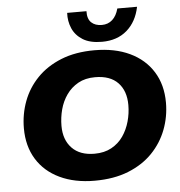

<svg xmlns="http://www.w3.org/2000/svg" viewBox="-55 -830 836 892"><g transform="rotate(-5 363.5 -384.0)"><path d="M351 10Q258 10 188.5 -23Q119 -56 81.5 -117Q44 -178 44 -261Q44 -327 66.5 -387Q89 -447 134 -493.5Q179 -540 246 -567Q313 -594 402 -594Q497 -594 566.5 -561Q636 -528 674 -467Q712 -406 712 -323Q712 -257 689 -197Q666 -137 621 -90.5Q576 -44 508.5 -17Q441 10 351 10ZM361 -115Q407 -115 440.5 -133.5Q474 -152 495 -182.5Q516 -213 526.5 -250.5Q537 -288 537 -327Q537 -393 500.5 -431Q464 -469 394 -469Q348 -469 315 -450.5Q282 -432 260.5 -401.5Q239 -371 229 -333.5Q219 -296 219 -257Q219 -192 256 -153.5Q293 -115 361 -115ZM441 -630Q385 -630 351.5 -651Q318 -672 303.5 -705.5Q289 -739 291 -778H381Q380 -742 398 -725Q416 -708 447 -708Q476 -708 496 -726Q516 -744 525 -778H617Q603 -709 557.5 -669.5Q512 -630 441 -630Z"/></g></svg>

Font: Rokkitt SemiBold ExtraBold
Style: Italic
Weight: 800
Italic angle: -9°
Version: Version 3.103